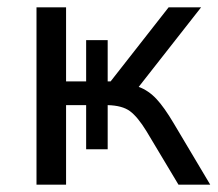

<svg xmlns="http://www.w3.org/2000/svg" viewBox="-20 -506 597 526"><path d="M80 0V-486H161V-283H216V-396H275V-283H283L442 -486H531L360 -268Q387 -258 408.5 -235Q430 -212 456 -168L556 0H469L381 -147Q357 -186 336 -201.5Q315 -217 275 -218V-97H216V-218H161V0Z"/></svg>

Font: Nunito Sans
Style: Regular
Weight: 400
Designer: Vernon Adams
Foundry: Vernon Adams
Version: Version 3.101; ttfautohint (v1.8.4.7-5d5b);gftools[0.9.27]